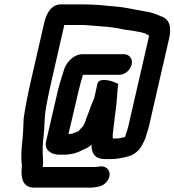

<svg xmlns="http://www.w3.org/2000/svg" viewBox="-20 -673 795 875"><path d="M580 -379C586 -405 570 -426 544 -426H355C320 -426 288 -396 274 -362C264 -330 251 -292 242 -253L190 -28C181 9 212 32 249 32H268C302 32 330 25 355 11C373 3 383 0 397 -14C396 24 412 52 458 52H494C515 51 540 46 559 41C587 36 615 14 627 -11C633 -22 640 -35 644 -47C647 -62 654 -77 658 -94L751 -499C754 -510 755 -520 755 -528V-544C754 -571 738 -592 713 -599C693 -608 679 -614 653 -619L620 -625C579 -632 544 -641 498 -644C449 -649 410 -653 358 -653H258C214 -653 192 -613 182 -571L122 -310C107 -244 96 -190 88 -135C86 -100 86 -67 82 -33C78 1 76 35 78 66C79 75 81 81 79 90C75 137 83 180 132 182H399C426 179 446 177 463 159C499 121 472 75 427 87C423 87 419 87 415 88H175C176 76 177 66 176 54C174 29 174 -3 176 -30L178 -46C184 -92 181 -135 190 -185C197 -224 205 -262 216 -310L273 -559H362C399 -556 429 -554 467 -551C497 -548 521 -544 548 -538C577 -533 612 -530 637 -522C644 -521 651 -514 658 -512C659 -510 658 -508 658 -507C659 -506 658 -503 657 -499L564 -94C560 -78 554 -64 551 -52L549 -48H546C537 -46 525 -42 513 -42H494C494 -49 493 -53 494 -62L496 -80C500 -111 504 -146 508 -179L512 -211C512 -221 513 -230 514 -239C515 -254 516 -277 519 -291L497 -300C479 -307 430 -319 424 -291L410 -228C409 -226 408 -223 407 -220C394 -193 386 -163 374 -135C369 -120 364 -101 353 -92C348 -87 342 -81 338 -75C324 -71 313 -62 292 -62L337 -254C343 -280 351 -310 358 -332H523C549 -332 574 -353 580 -379Z"/></svg>

Font: Electronic
Style: ExBlkIt
Weight: 900
Version: Version 1.011